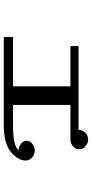

<svg xmlns="http://www.w3.org/2000/svg" viewBox="251 -764 497 1040"><g transform="rotate(90 500.0 -243.5)"><path d="M849 -133Q849 -112 837.5 -93Q826 -74 811 -60Q780 -33 740 -24Q700 -15 659 -15H180V-65H447V-376H229V-420H683Q683 -441 698 -456.5Q713 -472 735 -472Q754 -472 771 -458.5Q788 -445 788 -425Q788 -403 771.5 -389.5Q755 -376 735 -376H548V-65H663Q682 -65 707.5 -66.5Q733 -68 756.5 -74.5Q780 -81 794 -95Q776 -95 759 -107.5Q742 -120 742 -140Q742 -158 760 -170.5Q778 -183 794 -183Q815 -183 832 -169Q849 -155 849 -133Z"/></g></svg>

Font: Kaisei Opti
Style: Bold
Weight: 700
Designer: Font-Kai, 金井和夫
Foundry: KAZUO KANAI
Version: Version 5.003